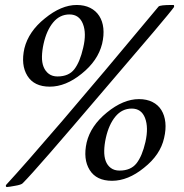

<svg xmlns="http://www.w3.org/2000/svg" viewBox="-20 -739 738 771"><path d="M430 -13Q367 -13 340 -56.5Q313 -100 328 -167Q344 -234 409 -287Q475 -341 538 -341Q569 -341 592 -329.5Q615 -318 628 -297Q641 -276 644 -247.5Q647 -219 639 -185Q624 -117 558 -65Q494 -13 430 -13ZM180 -391Q117 -391 90 -434.5Q63 -478 78 -545Q95 -613 160 -665Q226 -719 288 -719Q319 -719 342 -707.5Q365 -696 378.5 -675Q392 -654 395 -625.5Q398 -597 390 -563Q373 -495 308 -443Q244 -391 180 -391ZM8 12Q2 12 4 4Q77 -75 230.5 -254Q384 -433 617 -713Q624 -719 669 -719H677Q680 -718 679 -711Q668 -695 596.5 -610.5Q525 -526 392 -371Q260 -216 180 -124Q100 -32 71 -3Q65 3 41 7Q29 9 21 10.5Q13 12 8 12ZM155 -563Q149 -536 148.5 -512Q148 -488 155 -470.5Q162 -453 176 -442.5Q190 -432 211 -432Q256 -432 278.5 -461Q301 -490 314 -547Q328 -605 313 -643Q298 -681 259 -681Q220 -681 193.5 -649Q167 -617 155 -563ZM405 -185Q399 -158 398.5 -134Q398 -110 404.5 -92.5Q411 -75 425 -64.5Q439 -54 460 -54Q505 -54 528 -83Q551 -112 564 -169Q577 -227 562.5 -265Q548 -303 509 -303Q470 -303 443.5 -271Q417 -239 405 -185Z"/></svg>

Font: Lusitana
Style: Italic
Weight: 400
Italic angle: -12°
Designer: Ana Paula Megda
Foundry: Ana Paula Megda
Version: Version 1.000; ttfautohint (v1.1) -l 8 -r 50 -G 200 -x 14 -D